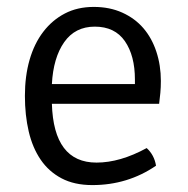

<svg xmlns="http://www.w3.org/2000/svg" viewBox="-20 -523 543 555"><path d="M440 -223H130Q135 -53 259 -53Q327 -53 404 -95Q426 -75 431 -44Q349 12 247 12Q195 12 158 -7.5Q121 -27 97.5 -61.5Q74 -96 63 -143Q52 -190 52 -246Q52 -303 65.5 -350Q79 -397 105 -431Q131 -465 167.5 -484Q204 -503 251 -503Q297 -503 333.5 -486.5Q370 -470 394.5 -441.5Q419 -413 432 -373.5Q445 -334 445 -289Q445 -271 443.5 -254.5Q442 -238 440 -223ZM130 -280H370V-293Q370 -362 341 -404Q312 -446 254 -446Q197 -446 165.5 -401Q134 -356 130 -280Z"/></svg>

Font: Signika
Style: Light
Weight: 300
Designer: Anna Giedrys
Foundry: Anna Giedrys
Version: Version 1.001